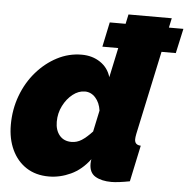

<svg xmlns="http://www.w3.org/2000/svg" viewBox="-53 -782 831 844"><g transform="rotate(5 363.0 -360.0)"><path d="M193 10Q135 10 93.5 -17Q52 -44 29.5 -92Q7 -140 7 -202Q7 -270 29.5 -330.5Q52 -391 92 -437Q132 -483 183 -509.5Q234 -536 291 -536Q338 -536 373 -512.5Q408 -489 420 -448L448 -579H378L401 -688H471L480 -730H671L662 -688H726L702 -579H639L560 -210Q557 -195 557 -186Q557 -161 584 -160L550 0Q524 5 503.5 7.5Q483 10 469 10Q426 10 398.5 -6Q371 -22 371 -62Q371 -67 371.5 -72Q372 -77 373 -82Q337 -34 289.5 -12Q242 10 193 10ZM279 -150Q303 -150 324 -163.5Q345 -177 370 -204L390 -298Q385 -333 365.5 -354.5Q346 -376 319 -376Q291 -376 265.5 -356Q240 -336 223.5 -303.5Q207 -271 207 -233Q207 -196 226 -173Q245 -150 279 -150Z"/></g></svg>

Font: Raleway Black
Style: Italic
Weight: 900
Italic angle: -12°
Designer: Matt McInerney, Pablo Impallari, Rodrigo Fuenzalida
Foundry: Matt McInerney, Pablo Impallari, Rodrigo Fuenzalida
Version: Version 4.101;RELEASE